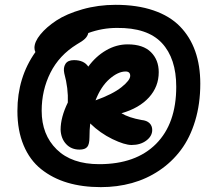

<svg xmlns="http://www.w3.org/2000/svg" viewBox="-20 -872 897 792"><path d="M396 -100.1Q319.8 -100.1 258.3 -118.4Q196.8 -136.7 149.9 -174.1Q103 -211.4 77.4 -272.5Q51.8 -333.5 51.8 -414.1Q51.8 -552.7 126 -657.2Q122.1 -665 122.1 -674.8Q122.1 -699.7 146.5 -729.7Q170.9 -759.8 212.6 -787.4Q254.4 -814.9 319.6 -833.5Q384.8 -852.1 457 -852.1Q545.9 -852.1 613 -829.1Q680.2 -806.2 722.2 -763.2Q764.2 -720.2 785.2 -660.9Q806.2 -601.6 806.2 -526.9Q806.2 -443.4 784.9 -373.3Q763.7 -303.2 726.1 -253.2Q688.5 -203.1 636.7 -168.5Q585 -133.8 524.2 -116.9Q463.4 -100.1 396 -100.1ZM151.9 -415Q151.9 -316.4 213.9 -255.6Q275.9 -194.8 389.2 -194.8Q540.5 -194.8 623.8 -278.6Q707 -362.3 707 -514.2Q707 -631.3 647.5 -694.8Q587.9 -758.3 461.9 -756.8Q401.9 -756.8 344.2 -735.8Q341.3 -722.7 330.8 -712.4Q320.3 -702.1 296.9 -689Q224.1 -644 188 -572Q151.9 -500 151.9 -415ZM308.1 -254.9Q273.9 -254.9 252.7 -277.8Q231.4 -300.8 230 -336.9Q230 -388.2 259.8 -449.2Q262.2 -507.3 245.1 -569.8Q240.2 -592.8 250 -608.4Q259.8 -624 285.2 -624Q326.2 -624 344.2 -597.2Q375 -639.6 417.5 -664.3Q460 -689 506.8 -689Q570.3 -689 602.5 -657Q634.8 -625 634.8 -574.2Q634.8 -514.6 594.5 -470.2Q554.2 -425.8 481 -404.8Q512.2 -386.2 564 -377Q585.4 -375 596.7 -364Q607.9 -353 607.9 -335.9Q607.9 -310.5 583.5 -292.2Q559.1 -273.9 522.9 -273.9Q494.1 -273.9 443.6 -298.3Q393.1 -322.8 352.1 -362.8Q349.1 -335.9 349.1 -306.2Q349.1 -276.9 339.8 -265.9Q330.6 -254.9 308.1 -254.9ZM498 -577.1Q467.3 -577.1 431.9 -546.4Q396.5 -515.6 374 -458Q444.8 -483.4 481 -512.2Q517.1 -541 517.1 -559.1Q517.1 -577.1 498 -577.1Z"/></svg>

Font: Shantell Sans Bouncy
Style: Regular
Weight: 600
Designer: Stephen Nixon, Anya Danilova, Shantell Martin
Foundry: Arrow Type
Version: Version 1.006;[9816181b4]